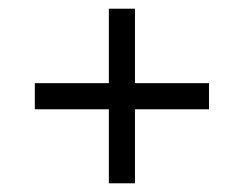

<svg xmlns="http://www.w3.org/2000/svg" viewBox="-20 -453 560 441"><path d="M290 -262V-433H230V-262H60V-202H230V-32H290V-202H460V-262Z"/></svg>

Font: Libertinus Sans
Style: Bold
Weight: 700
Designer: Philipp H. Poll, Khaled Hosny
Foundry: Caleb Maclennan
Version: Version 7.050;RELEASE